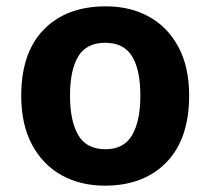

<svg xmlns="http://www.w3.org/2000/svg" viewBox="-20 -576 665 606"><path d="M577 -274Q577 -138 505.5 -64Q434 10 311 10Q234 10 174.5 -23Q115 -56 81 -119.5Q47 -183 47 -274Q47 -410 118.5 -483Q190 -556 314 -556Q391 -556 450 -523.5Q509 -491 543 -428Q577 -365 577 -274ZM201 -274Q201 -194 227 -149.5Q253 -105 313 -105Q371 -105 397 -149.5Q423 -194 423 -274Q423 -355 397 -398Q371 -441 312 -441Q253 -441 227 -398Q201 -355 201 -274Z"/></svg>

Font: Noto Sans Meetei Mayek
Style: Bold
Weight: 700
Designer: Monotype Design Team and Neelakash Kshetrimayum
Foundry: Monotype Imaging Inc.
Version: Version 2.002; ttfautohint (v1.8.4.7-5d5b)